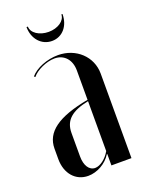

<svg xmlns="http://www.w3.org/2000/svg" viewBox="-129 -720 598 792"><g transform="rotate(-20 170.0 -324.0)"><path d="M242 -656C242 -628 209 -606 169 -606C128 -606 95 -628 95 -656H89C89 -604 123 -566 169 -566C215 -566 247 -604 247 -656ZM26 -99C26 -36 64 8 119 8C158 8 200 -15 221 -50H223V0H311V-371C311 -446 250 -503 171 -503C123 -503 72 -483 48 -454L53 -450C72 -474 117 -495 153 -495C195 -495 223 -464 223 -417V-288C88 -263 26 -218 26 -145ZM157 -13C131 -13 114 -39 114 -79V-182C114 -238 149 -267 223 -282V-63C207 -34 179 -13 157 -13Z"/></g></svg>

Font: Moniqa SemBd Display
Style: Regular
Weight: 600
Designer: Rajesh Rajput
Foundry: Rajesh Rajput
Version: Version 1.000